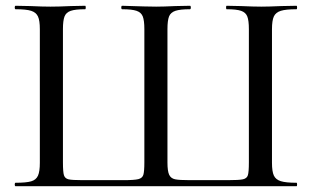

<svg xmlns="http://www.w3.org/2000/svg" viewBox="-20 -645 1081 665"><path d="M34 -12Q71 -12 88 -17Q105 -22 111.5 -36.5Q118 -51 118 -81V-544Q118 -574 111.5 -588Q105 -602 88 -607.5Q71 -613 34 -613Q31 -613 31 -619Q31 -625 34 -625L85 -624Q127 -622 155 -622Q184 -622 226 -624L275 -625Q277 -625 277 -619Q277 -613 275 -613Q241 -613 225 -607.5Q209 -602 203.5 -588Q198 -574 198 -544V-83Q198 -49 201.5 -38Q205 -27 217 -24Q229 -21 267 -21H406Q445 -21 459 -24.5Q473 -28 476.5 -39.5Q480 -51 480 -83V-544Q480 -574 474.5 -588Q469 -602 453 -607.5Q437 -613 403 -613Q400 -613 400 -619Q400 -625 403 -625Q493 -622 521 -622Q546 -622 588 -624L638 -625Q641 -625 641 -619Q641 -613 638 -613Q604 -613 587.5 -607.5Q571 -602 565.5 -588Q560 -574 560 -544V-82Q560 -52 566 -39.5Q572 -27 586.5 -24Q601 -21 638 -21H768Q808 -21 821.5 -24Q835 -27 838.5 -38Q842 -49 842 -83V-544Q842 -574 836.5 -588Q831 -602 815 -607.5Q799 -613 765 -613Q763 -613 763 -619Q763 -625 765 -625L814 -624Q858 -622 885 -622Q911 -622 955 -624L1007 -625Q1009 -625 1009 -619Q1009 -613 1007 -613Q970 -613 952.5 -607.5Q935 -602 928.5 -588Q922 -574 922 -544V-81Q922 -51 928.5 -37Q935 -23 952.5 -17.5Q970 -12 1007 -12Q1009 -12 1009 -6Q1009 0 1007 0H34Q31 0 31 -6Q31 -12 34 -12Z"/></svg>

Font: Cormorant Infant Medium
Style: Regular
Weight: 500
Designer: Christian Thalmann (Catharsis Fonts)
Version: Version 3.000